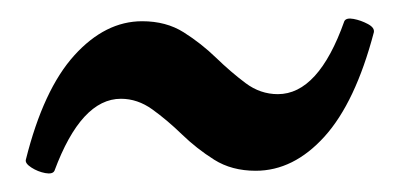

<svg xmlns="http://www.w3.org/2000/svg" viewBox="-20 -370 432 208"><path d="M39 -185Q37 -181 29 -182.5Q21 -184 14 -188.5Q7 -193 8 -197Q27 -273 60.5 -310Q94 -347 134 -347Q160 -347 179 -335Q198 -323 214 -307.5Q230 -292 246 -280Q262 -268 281 -268Q325 -268 353 -347Q355 -351 363 -349.5Q371 -348 378.5 -344Q386 -340 385 -335Q365 -259 331.5 -222Q298 -185 257 -185Q231 -185 212 -197Q193 -209 177 -224.5Q161 -240 145 -251.5Q129 -263 111 -263Q68 -263 39 -185Z"/></svg>

Font: Junicode Two Beta Condensed Medium
Style: Regular
Weight: 500
Width: 3
Designer: Peter S. Baker
Foundry: Briery Creek Software
Version: Version 1.053; ttfautohint (v1.8.4)